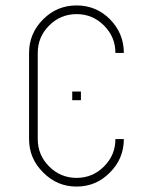

<svg xmlns="http://www.w3.org/2000/svg" viewBox="-20 -687 562 707"><path d="M139 -52Q87 -103 87 -175V-492Q87 -564 139 -616Q190 -667 262 -667Q334 -667 385 -616Q436 -564 436 -492H405Q405 -551 363 -593Q321 -635 262 -635Q203 -635 161 -593Q119 -551 119 -492V-175Q119 -116 161 -74Q203 -32 262 -32Q321 -32 363 -74Q405 -116 405 -175H436Q436 -103 385 -52Q334 0 262 0Q190 0 139 -52ZM246 -350H278V-318H246Z"/></svg>

Font: Zector
Style: Regular
Weight: 400
Designer: GGBot
Version: 0.72